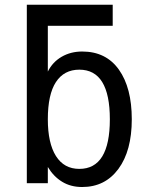

<svg xmlns="http://www.w3.org/2000/svg" viewBox="-20 -750 618 786"><path d="M175.8 -457Q195.3 -496.1 232.4 -517.6Q269.5 -539.1 316.4 -539.1Q414.1 -539.1 466.8 -464.8Q519.5 -390.6 519.5 -261.7Q519.5 -132.8 464.8 -58.6Q410.2 15.6 316.4 15.6Q269.5 15.6 234.4 -5.9Q199.2 -27.3 175.8 -66.4V0H89.8V-730.5H441.4V-644.5H175.8ZM304.7 -464.8Q242.2 -464.8 209 -414.1Q175.8 -363.3 175.8 -261.7Q175.8 -164.1 209 -111.3Q242.2 -58.6 304.7 -58.6Q367.2 -58.6 398.4 -109.4Q429.7 -160.2 429.7 -261.7Q429.7 -363.3 398.4 -414.1Q367.2 -464.8 304.7 -464.8Z"/></svg>

Font: 和音 by 宁静之雨，公众号njzyshare
Style: Regular
Weight: 400
Designer: Steve Matteson
Foundry: Ascender Corporation
Version: Version 6.00;June 8, 2018;FontCreator 11.0.0.2388 32-bit